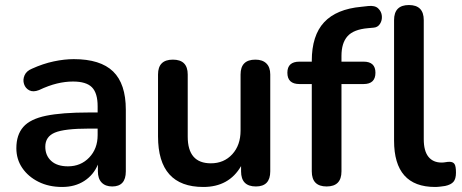

<svg xmlns="http://www.w3.org/2000/svg" viewBox="-20 -733 1835 763"><path d="M227 10Q174 10 133 -10.5Q92 -31 68.5 -65.5Q45 -100 45 -144Q45 -197 72.5 -228.5Q100 -260 163 -273Q226 -286 333 -286H368V-311Q368 -363 345.5 -386Q323 -409 270 -409Q239 -409 206 -401Q173 -393 135 -375Q112 -366 96.5 -374Q81 -382 75.5 -399Q70 -416 77.5 -433.5Q85 -451 107 -460Q151 -480 193.5 -489Q236 -498 273 -498Q379 -498 429.5 -449Q480 -400 480 -297V-52Q480 8 426 8Q399 8 384 -7.5Q369 -23 369 -52V-79Q352 -38 315 -14Q278 10 227 10ZM368 -222H334Q236 -222 198 -206Q160 -190 160 -150Q160 -115 183.5 -93.5Q207 -72 250 -72Q301 -72 334.5 -107Q368 -142 368 -196Z M788 10Q608 10 608 -191V-437Q608 -496 667 -496Q726 -496 726 -437V-190Q726 -84 818 -84Q870 -84 903 -120Q936 -156 936 -214V-437Q936 -496 995 -496Q1023 -496 1038.5 -481Q1054 -466 1054 -437V-52Q1054 8 997 8Q938 8 938 -52V-73Q890 10 788 10Z M1709 10Q1546 10 1546 -174V-653Q1546 -713 1605 -713Q1664 -713 1664 -653V-180Q1664 -133 1682.5 -110Q1701 -87 1735 -87Q1743 -87 1751 -88.5Q1759 -90 1766 -90Q1780 -90 1786 -81.5Q1792 -73 1792 -47Q1792 -22 1782 -10.5Q1772 1 1749 6Q1742 7 1730.5 8.5Q1719 10 1709 10ZM1278 8Q1219 8 1219 -52V-399H1170Q1122 -399 1122 -444Q1122 -488 1170 -488H1219V-491Q1219 -592 1268 -644.5Q1317 -697 1416 -706L1443 -709Q1470 -712 1483 -699.5Q1496 -687 1497.5 -669.5Q1499 -652 1490 -638Q1481 -624 1464 -623L1442 -621Q1385 -616 1361 -589Q1337 -562 1337 -511V-488H1425Q1472 -488 1472 -444Q1472 -399 1425 -399H1337V-52Q1337 8 1278 8Z"/></svg>

Font: Chiron GoRound TC M
Style: Regular
Weight: 500
Designer: Ryoko NISHIZUKA 西塚涼子 (kana, bopomofo & ideographs); Paul D. Hunt (Latin, Greek & Cyrillic); Sandoll Communications 산돌커뮤니
Foundry: Adobe
Version: Version 1.000;hotconv 1.1.1;makeotfexe 2.6.0